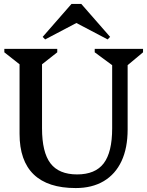

<svg xmlns="http://www.w3.org/2000/svg" viewBox="-20 -938 748 974"><path d="M549 -607.4 460.5 -672.6V-690H705.6V-672.6L627.5 -607.4V-281.3Q627.5 -187 596.5 -120.7Q565.4 -54.3 506.3 -19.1Q447.2 16 364 16Q222.7 16 150.9 -53.2Q79.2 -122.5 79.2 -259.1V-611.8L2 -672.6V-690H270.4V-672.6L193.2 -611.8V-287Q193.2 -165.6 236 -109.4Q278.9 -53.2 371.1 -53.2Q463.3 -53.2 506.1 -109.4Q549 -165.6 549 -287ZM209.1 -738 196.5 -750.9 342.6 -918H392.4L538.6 -750.9L526 -738L361.5 -824.5H373.5Z"/></svg>

Font: Platypi Light
Style: Regular
Weight: 300
Designer: David Sargent
Foundry: Bolt Cutter Type
Version: Version 1.200